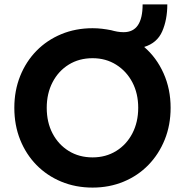

<svg xmlns="http://www.w3.org/2000/svg" viewBox="-20 -841 839 871"><path d="M400 10Q323 10 258 -17Q193 -44 145.5 -92.5Q98 -141 71.5 -207Q45 -273 45 -352Q45 -430 71.5 -496Q98 -562 145.5 -610.5Q193 -659 258 -686Q323 -713 400 -713Q422 -713 443 -710.5Q464 -708 484 -704Q498 -700 512 -697.5Q526 -695 541 -695Q627 -695 627 -821H739Q739 -752 716 -699Q693 -646 634 -628Q690 -580 722 -508.5Q754 -437 754 -352Q754 -274 727.5 -208Q701 -142 653.5 -93Q606 -44 541 -17Q476 10 400 10ZM400 -127Q460 -127 507 -156Q554 -185 580.5 -236Q607 -287 607 -352Q607 -417 580.5 -467.5Q554 -518 507 -547.5Q460 -577 400 -577Q339 -577 292 -548Q245 -519 218.5 -468Q192 -417 192 -352Q192 -286 218.5 -235.5Q245 -185 292 -156Q339 -127 400 -127Z"/></svg>

Font: Lexend SemiBold
Style: Regular
Weight: 600
Designer: Bonnie Shaver-Troup, Thomas Jockin
Foundry: Lexend
Version: Version 1.005; ttfautohint (v1.8.3)